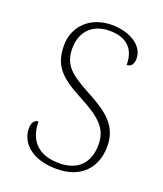

<svg xmlns="http://www.w3.org/2000/svg" viewBox="-136 -813 774 913"><g transform="rotate(20 251.0 -357.0)"><path d="M258 10C383 10 449 -66 449 -174C449 -285 370 -333 269 -387C177 -437 133 -472 133 -555C133 -635 181 -694 272 -694C355 -694 403 -654 403 -569C425 -569 437 -585 437 -614C437 -677 366 -724 273 -724C163 -724 91 -651 91 -556C91 -454 136 -408 248 -349C363 -289 407 -246 407 -167C407 -79 360 -20 260 -20C159 -20 102 -72 101 -173C80 -173 69 -154 69 -127C69 -55 132 10 258 10Z"/></g></svg>

Font: Noto Serif Georgian ExtraLight
Style: Regular
Weight: 200
Designer: Monotype Design Team, Akaki Razmadze
Foundry: Google LLC
Version: Version 2.003